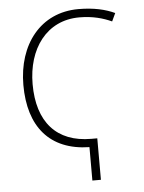

<svg xmlns="http://www.w3.org/2000/svg" viewBox="-52 -766 604 807"><g transform="rotate(-5 250.0 -362.5)"><path d="M305 -142V-1H341V-176H316C169 -176 90 -267 90 -426C90 -575 171 -689 310 -689C367 -689 411 -676 446 -660L462 -694C424 -712 374 -724 309 -724C149 -724 51 -597 51 -426C51 -251 137 -145 305 -142Z"/></g></svg>

Font: Noto Sans Mono ExtraCondensed ExtraLight
Style: Regular
Weight: 200
Width: 2
Designer: Monotype Design Team
Foundry: Monotype Imaging Inc.
Version: Version 2.014